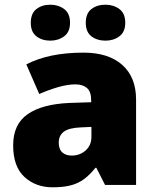

<svg xmlns="http://www.w3.org/2000/svg" viewBox="-20 -787 663 817"><path d="M336 -563Q441 -563 500 -511Q559 -459 559 -363V0H427L390 -73H386Q363 -44 338.5 -25.5Q314 -7 282 1.5Q250 10 204 10Q132 10 84 -34Q36 -78 36 -169Q36 -258 97.5 -301Q159 -344 276 -349L368 -352V-360Q368 -397 350 -412.5Q332 -428 301 -428Q268 -428 228 -416.5Q188 -405 147 -387L92 -513Q140 -538 200.5 -550.5Q261 -563 336 -563ZM325 -245Q273 -243 251.5 -226.5Q230 -210 230 -180Q230 -152 245 -138.5Q260 -125 285 -125Q320 -125 344.5 -147Q369 -169 369 -204V-247ZM111 -690Q111 -730 135 -748.5Q159 -767 194 -767Q228 -767 253 -748.5Q278 -730 278 -690Q278 -651 253 -632.5Q228 -614 194 -614Q159 -614 135 -632.5Q111 -651 111 -690ZM345 -690Q345 -730 369 -748.5Q393 -767 429 -767Q463 -767 488 -748.5Q513 -730 513 -690Q513 -651 488 -632.5Q463 -614 429 -614Q393 -614 369 -632.5Q345 -651 345 -690Z"/></svg>

Font: Noto Sans Myanmar Black
Style: Regular
Weight: 900
Designer: Monotype Design Team
Foundry: Monotype Imaging Inc.
Version: Version 2.107; ttfautohint (v1.8.4.7-5d5b)